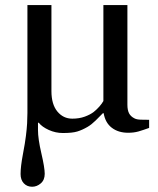

<svg xmlns="http://www.w3.org/2000/svg" viewBox="-20 -501 606 738"><path d="M553.2 -9.3Q530.3 -1 512.5 4.2Q494.6 9.3 472.7 9.3Q435.1 9.3 409.9 -9.8Q384.8 -28.8 378.4 -65.9H375.5Q363.3 -53.2 347.4 -37.6Q331.5 -22 316.4 -13.2Q296.4 -1.5 277.3 4.4Q258.3 10.3 221.7 10.3Q193.4 10.3 167.5 -1.5Q141.6 -13.2 128.9 -29.3H126V-1Q126 32.2 138.9 87.9Q151.9 143.6 151.9 167Q151.9 190.9 136.7 203.9Q121.6 216.8 103.5 216.8Q84 216.8 71.5 203.6Q59.1 190.4 59.1 168Q59.1 139.2 67.9 92.8Q76.7 46.4 79.6 21.5Q83 -5.4 84.2 -26.6Q85.4 -47.9 85.4 -66.4V-481.4H177.7V-150.9Q177.7 -100.1 200.4 -72.5Q223.1 -44.9 257.8 -44.9Q284.7 -44.9 305.9 -52.7Q327.1 -60.5 340.3 -70.8Q352.5 -80.6 362.3 -91.8Q372.1 -103 377.4 -112.8V-481.4H469.7V-98.6Q469.7 -77.6 476.1 -65.4Q482.4 -53.2 497.1 -45.9Q505.4 -41.5 521 -41Q536.6 -40.5 553.2 -40.5Z"/></svg>

Font: UniBurma_GGSerif
Style: Book
Weight: 400
Designer: Victor San Kho Lin (for Burmese only and related typography optimization with it)
Foundry: http://www.unimm.org
Version: 2.0